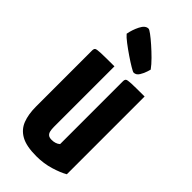

<svg xmlns="http://www.w3.org/2000/svg" viewBox="-233 -766 824 824"><g transform="rotate(45 179.0 -354.0)"><path d="M180 10Q120 10 87.5 -8Q55 -26 42 -59.5Q29 -93 29 -140V-480Q29 -490 33.5 -494Q38 -498 62.5 -499Q87 -500 145 -500V-133Q145 -118 147.5 -107.5Q150 -97 157 -91.5Q164 -86 178 -86Q188 -86 198 -89Q208 -92 216 -99V-480Q216 -490 220.5 -494Q225 -498 248 -499Q271 -500 328 -500V-28Q304 -14 264.5 -2Q225 10 180 10ZM222 -539Q218 -539 199.5 -550Q181 -561 157.5 -577Q134 -593 113 -609Q92 -625 83 -636Q88 -664 101.5 -691Q115 -718 134 -718Q139 -718 154.5 -706.5Q170 -695 191 -676.5Q212 -658 232 -638Q252 -618 265 -600Q265 -600 260.5 -585Q256 -570 246.5 -554.5Q237 -539 222 -539Z"/></g></svg>

Font: Yanone Kaffeesatz ExtraLight
Style: Regular
Weight: 200
Designer: Yanone (Cyrillic: Daniel Pouzeot, Huerta Tipografica, and Cyreal)
Foundry: Yanone
Version: Version 2.003